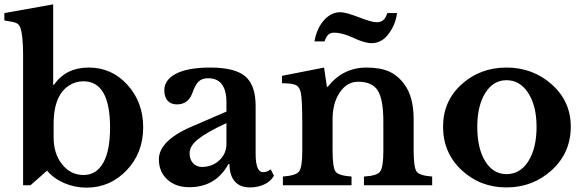

<svg xmlns="http://www.w3.org/2000/svg" viewBox="-21 -850 2676 881"><path d="M225 -282V-219Q225 -145 264 -96Q303 -47 362 -47Q421 -47 452.5 -102.5Q484 -158 484 -264Q484 -477 362 -477Q326 -477 295.5 -457.5Q265 -438 248 -403Q225 -355 225 -282ZM223 -830V-461H227Q281 -540 387 -540Q492 -540 564 -460.5Q636 -381 636 -266Q636 -148 560 -68.5Q484 11 376 11Q322 11 273.5 -10Q225 -31 195 -67L119 0H85V-595Q85 -689 72 -724Q66 -739 53.5 -744.5Q41 -750 -1 -756V-790Z M1018 -190V-285Q931 -245 890 -213Q849 -181 849 -147Q849 -118 865 -101Q881 -84 905 -84Q953 -84 985.5 -114.5Q1018 -145 1018 -190ZM877 -277 1018 -338V-380Q1018 -491 934 -491Q906 -491 890.5 -476Q875 -461 862 -424Q843 -371 791 -371Q763 -371 748 -388Q733 -405 733 -436Q733 -484 787 -512Q841 -540 944 -540Q1057 -540 1104.5 -499.5Q1152 -459 1152 -364V-145Q1152 -60 1186 -60Q1205 -60 1221 -73L1236 -44Q1223 -19 1193 -4.5Q1163 10 1126 10Q1080 10 1056 -18Q1032 -46 1032 -97H1027Q969 9 847 9Q785 9 746.5 -26.5Q708 -62 708 -119Q708 -209 877 -277Z M1505 -301V-163Q1505 -82 1518.5 -63Q1532 -44 1592 -40V0H1277V-40Q1336 -44 1351 -63Q1366 -82 1366 -156V-281Q1366 -396 1359 -426Q1353 -452 1336 -460Q1319 -468 1273 -468V-502L1466 -540L1479 -452H1483Q1553 -540 1660 -540Q1723 -540 1763 -522.5Q1803 -505 1834 -464Q1877 -406 1877 -304V-163Q1877 -82 1890.5 -63Q1904 -44 1962 -40V0H1649V-40Q1708 -43 1723 -62.5Q1738 -82 1738 -156V-292Q1738 -394 1712.5 -434.5Q1687 -475 1622 -475Q1562 -475 1527 -407Q1505 -363 1505 -301ZM1468 -660H1422Q1432 -719 1465 -756.5Q1498 -794 1541 -794Q1565 -794 1628 -770Q1684 -748 1707 -748Q1726 -748 1737.5 -757.5Q1749 -767 1756 -790H1801Q1793 -732 1757 -688Q1727 -652 1684 -652Q1652 -652 1599 -677Q1550 -700 1512 -700Q1495 -700 1485.5 -691Q1476 -682 1468 -660Z M2598 -269Q2598 -149 2511 -69.5Q2424 10 2303 10Q2182 10 2097 -69.5Q2012 -149 2012 -269Q2012 -386 2097 -463Q2182 -540 2303 -540Q2424 -540 2511 -462.5Q2598 -385 2598 -269ZM2303 -482Q2242 -482 2205.5 -423Q2169 -364 2169 -268Q2169 -169 2205.5 -110Q2242 -51 2303 -51Q2366 -51 2403.5 -110.5Q2441 -170 2441 -268Q2441 -364 2403 -423Q2365 -482 2303 -482Z"/></svg>

Font: Libre Baskerville
Style: Bold
Weight: 700
Designer: Pablo Impallari, Rodrigo Fuenzalida
Foundry: Pablo Impallari, Rodrigo Fuenzalida
Version: Version 1.000